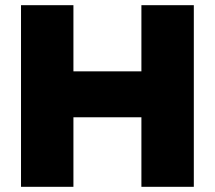

<svg xmlns="http://www.w3.org/2000/svg" viewBox="-20 -720 829 740"><path d="M61 0V-700H263V-445H525V-700H727V0H525V-268H263V0Z"/></svg>

Font: REM Medium ExtraBold
Style: Regular
Weight: 800
Version: Version 1.005;gftools[0.9.28]